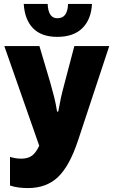

<svg xmlns="http://www.w3.org/2000/svg" viewBox="-20 -949 577 979"><path d="M122 10Q98 10 75 7Q52 4 31 -3V-149Q59 -140 89 -140Q121 -140 142 -154.5Q163 -169 180 -206L2 -714H181L236 -529Q247 -491 256 -455Q265 -419 271 -380H277Q284 -420 290.5 -449.5Q297 -479 307 -516L359 -714H537L378 -233Q335 -103 276 -46.5Q217 10 122 10ZM272 -761Q192 -761 149 -804.5Q106 -848 101 -929H223Q226 -856 272 -856Q300 -856 313 -875Q326 -894 327 -929H449Q445 -850 400 -805.5Q355 -761 272 -761Z"/></svg>

Font: Noto Sans ExtraCondensed Black
Style: Regular
Weight: 900
Width: 2
Designer: Monotype Design Team
Foundry: Monotype Imaging Inc.
Version: Version 2.013; ttfautohint (v1.8.4.7-5d5b)